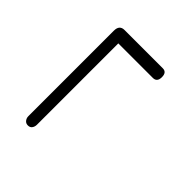

<svg xmlns="http://www.w3.org/2000/svg" viewBox="-22 -603 554 554"><g transform="rotate(-45 255.0 -326.5)"><path d="M55.5 -405Q55.5 -413.5 61.5 -418.2Q67.5 -423 75.5 -423H424.5Q447.5 -423 447.5 -402.5V-246.5Q447.5 -230 427.5 -230Q407.5 -230 407.5 -247V-388H75.5Q67.5 -388 61.5 -392.2Q55.5 -396.5 55.5 -405Z"/></g></svg>

Font: Fraunces 72pt S000 SemiBold
Style: Regular
Weight: 600
Version: Version 1.000; ttfautohint (v1.8.3)